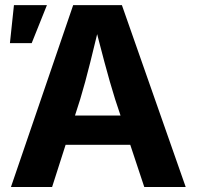

<svg xmlns="http://www.w3.org/2000/svg" viewBox="-20 -748 787 768"><path d="M23.8 0 272.7 -727.5H467.6L722.8 0H557.1L440.5 -351Q419.3 -418.9 397.7 -499.9Q376.1 -580.8 352.2 -676.2H384.5Q361.3 -580.3 341.1 -499Q320.9 -417.6 300.8 -351L188.4 0ZM179.3 -168.8V-285.8H567.3V-168.8ZM19.7 -575.5 35.8 -727.5H167.7L106.8 -575.5Z"/></svg>

Font: Inter Variable LoSnoCo
Style: Regular
Weight: 400
Designer: Rasmus Andersson
Foundry: rsms
Version: Version 4.000;git-a52131595; featfreeze: case,dlig,ss01,ss02